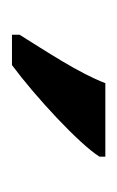

<svg xmlns="http://www.w3.org/2000/svg" viewBox="44 -850 200 329"><g transform="rotate(90 144.5 -686.0)"><path d="M40 -619V-606H92C146 -646 227 -721 249 -756V-766H123C106 -721 68 -664 40 -619Z"/></g></svg>

Font: Noto Serif Myanmar Condensed SemiBold
Style: Regular
Weight: 600
Width: 3
Designer: Ben Mitchell and the Monotype Design Team
Foundry: Monotype Imaging Inc.
Version: Version 2.106